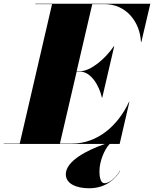

<svg xmlns="http://www.w3.org/2000/svg" viewBox="-70 -770 824 1027"><path d="M358 -387C415 -387 460 -315 475 -248H477L541 -523H539C494 -456 415 -389 358 -389H340L423.5 -748H489C606 -748 679 -652 684 -545H686L734 -750H119V-748H208.5L35.5 -2H-50V0H491C395 33.5 282 91.5 282 162C282 212 336 237 407 237C508 237 557 172 572 144L571 143C560 164 524 210 489 210C470 210 462 183 462 146C462 91.5 489 29 516.5 0H570L622 -225H620C561 -98 452 -2 315 -2H250.5L340 -387Z"/></svg>

Font: Bodoni* 96pt Fatface
Style: Italic
Weight: 900
Italic angle: -13°
Version: Version 2.3